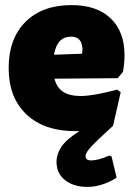

<svg xmlns="http://www.w3.org/2000/svg" viewBox="-20 -503 525 754"><path d="M442 -196 194 -194Q203 -159 228 -142.5Q253 -126 297 -126Q346 -126 440 -151L454 -141L424 -9Q359 50 337.5 73.5Q316 97 316 110Q316 127 338 127Q365 127 409 108L418 111L438 195Q379 231 324 231Q269 231 235.5 204.5Q202 178 202 133Q202 102 221.5 73Q241 44 292 12H277Q153 12 83.5 -54Q14 -120 14 -236Q14 -351 80 -417Q146 -483 261 -483Q360 -483 414.5 -431Q469 -379 469 -286Q469 -256 463 -221ZM304 -306Q304 -359 259 -359Q204 -359 192 -288L302 -292Z"/></svg>

Font: Luna Sans Black
Style: Regular
Weight: 900
Designer: Juan Pablo del Peral
Foundry: Huerta Tipografica
Version: Version 2.001; ttfautohint (v1.5)